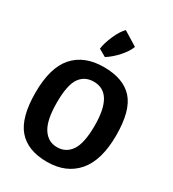

<svg xmlns="http://www.w3.org/2000/svg" viewBox="-229 -1094 1101 1225"><g transform="rotate(30 321.5 -482.0)"><path d="M300 -756 246 -787Q252 -831 276.5 -887Q301 -943 330 -972L434 -908Q420 -869 381 -825.5Q342 -782 300 -756ZM313 8Q171 8 100.5 -74Q30 -156 30 -339.5Q30 -523 107.5 -610.5Q185 -698 328.5 -698Q472 -698 542.5 -620Q613 -542 613 -359Q613 -176 534 -84Q455 8 313 8ZM463 -345Q463 -585 319 -585Q252 -585 216 -533Q180 -481 180 -352Q180 -223 218 -164Q256 -105 322.5 -105Q389 -105 426 -160.5Q463 -216 463 -345Z"/></g></svg>

Font: Patua One
Style: Regular
Weight: 400
Designer: luciano Vergara
Foundry: Luciano Vergara
Version: Version 1.002